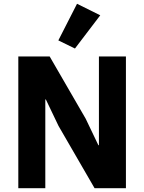

<svg xmlns="http://www.w3.org/2000/svg" viewBox="-20 -997 764 1017"><path d="M511 -916 377 -740 289 -783 388 -977ZM481 0 290 -330 223 -470H220V0H77V-698H243L434 -368L501 -228H504V-698H647V0Z"/></svg>

Font: Aneliza
Style: Bold
Weight: 700
Designer: Mike Abbink, Paul van der Laan, Pieter van Rosmalen
Foundry: Bold Monday
Version: Version 3.0